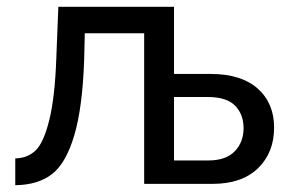

<svg xmlns="http://www.w3.org/2000/svg" viewBox="-20 -542 853 566"><path d="M25 4V-75Q62 -76 85.5 -99Q109 -122 125.5 -189Q142 -256 146 -371L152 -522H493V-324H601Q691 -324 739.5 -281Q788 -238 788 -166Q788 -92 740.5 -46Q693 0 607 0H405V-444H230L228 -363Q223 -223 198.5 -141.5Q174 -60 133 -28.5Q92 3 25 4ZM493 -69H594Q646 -69 672 -96Q698 -123 698 -164Q698 -205 673 -230.5Q648 -256 593 -256H493Z"/></svg>

Font: Raleway-v4020 Medium
Style: Regular
Weight: 500
Designer: Matt McInerney, Pablo Impallari, Rodrigo Fuenzalida
Foundry: Matt McInerney, Pablo Impallari, Rodrigo Fuenzalida
Version: Version 4.020;PS 004.020;hotconv 1.0.88;makeotf.lib2.5.64775